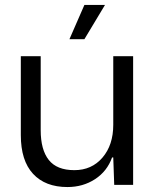

<svg xmlns="http://www.w3.org/2000/svg" viewBox="-20 -754 634 783"><path d="M254.9 8.8Q164.6 8.8 114.7 -45.2Q64.9 -99.1 64.9 -203.1V-524.9H146V-223.1Q146 -143.1 179 -101.6Q211.9 -60.1 283.2 -60.1Q354 -60.1 397.9 -111.3Q441.9 -162.6 441.9 -245.1V-524.9H522.9V0H445.8L441.9 -111.8H437Q417 -55.7 367.7 -23.4Q318.4 8.8 254.9 8.8ZM263.2 -594.2 324.2 -733.9H408.2L324.2 -594.2Z"/></svg>

Font: Lumene Sans
Style: Regular
Weight: 400
Designer: Deni Anggara
Version: Version 1.003;Glyphs 3.1.2 (3151)